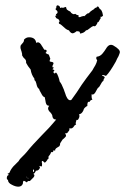

<svg xmlns="http://www.w3.org/2000/svg" viewBox="-20 -595 470 721"><path d="M6 70Q7 63 14 62L11 60L10 59L8 58Q14 55 16 53Q19 43 30 30L40 20L50 10Q54 2 65 -8L73 -16L81 -25Q99 -48 136 -86L164 -115Q170 -121 179 -132Q188 -143 191 -146Q179 -146 177 -157Q177 -163 173 -168L169 -173L165 -177Q156 -188 165 -198Q155 -197 152 -209L150 -220Q148 -230 148 -230Q141 -231 135 -244L130 -253L128 -257L127 -261Q121 -264 118 -275L116 -283Q114 -289 113 -291Q109 -292 109 -300Q98 -314 95 -334Q84 -347 78 -359Q79 -369 73 -374L68 -379Q63 -386 63 -387Q64 -391 61 -401L59 -407L57 -414Q56 -419 58 -425Q59 -427 64 -432Q71 -439 70 -446Q78 -455 89 -455Q113 -455 116 -434Q126 -440 134 -428L137 -423L141 -417Q144 -411 147 -408Q154 -409 155 -405Q156 -401 151 -396Q154 -394 158 -392L161 -391L163 -390Q164 -389 169 -374L168 -372L167 -370Q166 -367 167 -364Q179 -362 180 -360Q182 -356 179 -352Q173 -341 183 -341Q176 -336 178 -334L182 -333Q182 -332 183 -332Q184 -332 185 -331Q183 -330 181 -326Q180 -323 182 -321Q184 -319 185 -319L187 -320Q189 -322 190 -323Q196 -317 199 -307L202 -298L204 -289Q212 -279 217 -265Q220 -259 222 -252L225 -244L228 -235Q237 -214 248 -220L268 -248L287 -277Q303 -300 327 -331L332 -340L338 -350Q343 -359 345 -369Q339 -375 343 -382Q356 -383 365 -394L372 -403L378 -412Q390 -433 406 -424Q432 -409 430 -398Q430 -396 425 -384L420 -375L415 -364Q392 -323 378 -310Q369 -314 363 -313Q363 -311 364 -311Q369 -309 371.5 -307Q374 -305 373 -304L372 -301L370 -299Q368 -293 368 -291Q365 -290 362 -285L358 -278Q354 -269 348 -265Q346 -263 343 -257L338 -248Q331 -237 324 -241V-231Q324 -225 327 -221Q321 -219 319 -217Q317 -215 318 -213Q311 -214 309 -209L308 -203V-197Q304 -196 298 -190L295 -186L293 -180Q287 -167 277 -166Q280 -158 276 -151Q273 -142 266 -145Q268 -142 266 -140L265 -136Q263 -131 266 -128Q262 -126 260 -124L255 -117Q248 -110 241 -114Q241 -102 235 -100Q235 -94 224 -94Q232 -85 224 -79L220 -75L215 -71Q212 -67 206 -57Q206 -50 203 -46Q201 -45 195 -41Q186 -36 187 -29L184 -30L181 -31Q180 -21 172 -24Q170 -18 168 -15L165 -11L162 -7Q162 -1 163 0Q162 0 161 1Q160 2 159 3L156 8Q151 15 148 16Q137 5 137 12V15L138 20Q138 27 137 30Q127 28 126 28Q133 32 128 39Q124 46 115 46Q110 57 105 58Q113 62 106 71L102 75L98 79L92 85Q84 83 81 90Q72 84 70 84Q66 84 66 94Q62 106 49 106Q38 106 25 99Q10 92 10 81Q4 78 6 70ZM104 41V51Q108 50 108 47Q108 42 104 41ZM81 73 79 67Q78 70 81 73ZM83 73 85 75Q86 75 87 74Q85 72 83 73ZM193 -45H192L193 -44ZM357 -532H362L364 -534L367 -535L366 -538V-541L364 -549Q360 -560 355 -561Q350 -570 349 -570Q344 -572 343 -567Q342 -567 340 -566Q338 -565 337 -565L332 -560L327 -557Q319 -552 316 -548L313 -545Q309 -546 304 -541L300 -537L296 -534Q294 -536 290 -534L286 -533L281 -531Q276 -530 275 -531Q274 -532 276 -536L273 -538L269 -539Q266 -540 263 -543Q257 -541 255 -542L251 -544L247 -547Q245 -551 243 -552L237 -555Q230 -559 230 -562Q229 -562 228 -569L224 -568L220 -567Q216 -564 213 -567L206 -565Q205 -575 194 -575L193 -573L192 -571Q190 -569 192 -567H191Q192 -563 188 -562L190 -558L194 -555L196 -551Q197 -547 194 -544L192 -543L190 -542V-541L191 -539L192 -537H189V-536L188 -535L187 -534Q188 -534 189 -531Q190 -528 191 -527Q192 -526 197 -524Q198 -524 199 -523Q200 -522 201 -521L203 -517Q205 -515 203 -513H201V-511Q203 -509 201 -507L204 -505Q208 -504 213 -499L221 -492Q230 -483 239 -481Q244 -472 251 -470Q257 -469 268 -478L276 -477Q280 -476 280 -473V-471L281 -469Q296 -471 303 -481Q308 -481 312 -485L320 -491Q331 -500 336 -496L340 -499L342 -502Q346 -506 345 -510Q351 -512 353 -518L356 -523L359 -528Q356 -530 357 -532Z"/></svg>

Font: Kom-post
Style: Regular
Weight: 400
Designer: @guaschetti
Foundry: guaschetti
Version: Version 1.00 December 6, 2021, initial release